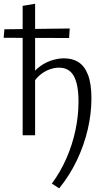

<svg xmlns="http://www.w3.org/2000/svg" viewBox="-40 -737 587 1046"><path d="M282.5 289 242.5 263.2Q289.9 198.8 322 125.2Q354.2 51.6 370.9 -26.8Q387.7 -105.3 387.7 -183.5Q387.7 -276.4 362.4 -322.4Q337.1 -368.4 281.2 -368.4Q256.1 -368.4 228.2 -358.2Q200.4 -348 175.2 -326.2Q150 -304.3 131.4 -267.7L107.5 -290.6Q130.4 -335.5 163.7 -364Q197 -392.5 235 -405.9Q273.1 -419.3 309.4 -419.3Q355.6 -419.3 388.6 -397.7Q421.7 -376.1 439.9 -328Q458.1 -279.8 458.1 -200.2Q458.1 -118.3 438.1 -32.2Q418.1 53.9 379.1 135.9Q340.1 217.9 282.5 289ZM83.4 0V-705.1L151.3 -716.6V0ZM336.5 -529.9 -20.1 -531.1 -16 -577.4 339.8 -581.8Z"/></svg>

Font: Ysabeau
Style: Bold
Weight: 700
Designer: Christian Thalmann (Catharsis Fonts)
Version: Version 2.000;gftools[0.9.27.dev2+g8671c4b]